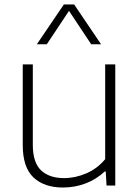

<svg xmlns="http://www.w3.org/2000/svg" viewBox="-20 -828 624 857"><path d="M81.5 -180.5V-540.5H126.5V-181.5Q126.5 -102.5 163.2 -67.8Q200 -33 266 -33Q315.5 -33 364.8 -54Q414 -75 449.5 -117.5V-540.5H494.5V0H455.5L452 -62.5H447.5Q410 -27.5 362 -9.2Q314 9 261 9Q177 9 129.2 -36.2Q81.5 -81.5 81.5 -180.5ZM431 -630.5H387L288 -779.5L189 -630.5H144.5L265 -808H311Z"/></svg>

Font: Encode Sans Semi Expanded ExLight
Style: Regular
Weight: 275
Width: 6
Designer: Multiple Designers
Foundry: Impallari Type
Version: Version 2.000